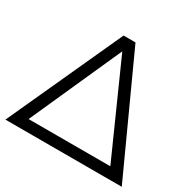

<svg xmlns="http://www.w3.org/2000/svg" viewBox="-154 -860 1026 1019"><g transform="rotate(30 358.5 -350.0)"><path d="M395 -700H322L2 0H715ZM358 -624 608 -64H107Z"/></g></svg>

Font: Malon Grotesk
Style: Regular
Weight: 400
Designer: Julieta Ulanovsky
Foundry: Julieta Ulanovsky
Version: Version 7.200